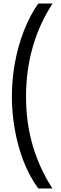

<svg xmlns="http://www.w3.org/2000/svg" viewBox="-20 -820 346 1084"><path d="M47 -274Q47 -372 64.5 -467Q82 -562 115.5 -647.5Q149 -733 196 -800H277Q203 -688 165 -555Q127 -422 127 -275Q127 -127 165 2.5Q203 132 276 244H196Q145 174 112 87.5Q79 1 63 -92Q47 -185 47 -274Z"/></svg>

Font: Noto Sans Malayalam ExtraCondensed
Style: Regular
Weight: 400
Width: 2
Designer: Jelle Bosma - Monotype Design Team
Foundry: Monotype Imaging Inc.
Version: Version 2.104; ttfautohint (v1.8.4.7-5d5b)